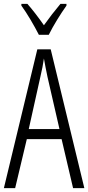

<svg xmlns="http://www.w3.org/2000/svg" viewBox="-20 -968 454 988"><path d="M322 -948H291C257 -907 236 -880 206 -838C179 -877 146 -920 121 -948H90V-939C119 -900 156 -836 180 -789H231C254 -836 292 -897 322 -939ZM356 0H414L241 -714H172L0 0H58L118 -252H297ZM286 -304H128L188 -574C196 -609 202 -637 206 -667C211 -637 217 -609 224 -574Z"/></svg>

Font: Noto Sans UI Condensed Light
Style: Regular
Weight: 300
Width: 3
Designer: Monotype Design Team
Foundry: Monotype Imaging Inc.
Version: Version 1.901